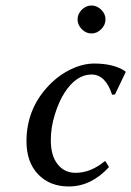

<svg xmlns="http://www.w3.org/2000/svg" viewBox="-20 -671 479 701"><path d="M278.6 -564.5Q263.2 -580.1 263.2 -600.1Q263.2 -620.1 278.6 -635.5Q293.9 -650.9 314 -650.9Q334 -650.9 349.6 -635.5Q365.2 -620.1 365.2 -600.1Q365.2 -580.1 349.6 -564.5Q334 -548.8 314 -548.8Q293.9 -548.8 278.6 -564.5ZM314 -398.9Q258.3 -398.9 215.3 -332Q194.8 -299.8 180.2 -252.9Q165.5 -206.1 165.5 -159.2Q165.5 -102.5 190.4 -71.3Q215.3 -40 255.9 -40Q311 -40 361.8 -82H365.2L377.9 -61Q313 9.8 231 9.8Q161.6 9.8 119.1 -34.7Q76.7 -79.1 76.7 -155.3Q76.7 -273.9 158.7 -359.4Q194.8 -397 238.8 -418Q282.7 -439 324.2 -439Q395 -439 437 -411.1L439 -408.2L399.9 -326.2L389.2 -325.2Q365.7 -398.9 314 -398.9Z"/></svg>

Font: Linux Biolinum
Style: Italic
Weight: 400
Italic angle: -12°
Designer: Philipp H. Poll
Foundry: Philipp H. Poll
Version: Version 1.1.3 ; ttfautohint (v0.9)